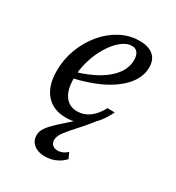

<svg xmlns="http://www.w3.org/2000/svg" viewBox="-154 -520 742 811"><g transform="rotate(30 217.0 -114.5)"><path d="M187.1 197.6Q153.2 197.6 132.7 181Q112.1 164.5 112.1 136.3Q112.1 116.9 125.4 98.4Q138.7 79.8 161.3 58.9Q183.9 37.9 212.9 12.5Q241.9 -12.9 274.2 -46.8L316.1 -59.7Q283.1 -14.5 253.2 17.7Q223.4 50 204.8 73.8Q186.3 97.6 186.3 116.9Q186.3 131.5 195.6 140.3Q204.8 149.2 221 149.2Q233.1 149.2 245.2 144Q257.3 138.7 266.9 129L279.8 157.3Q262.1 176.6 237.9 187.1Q213.7 197.6 187.1 197.6ZM182.3 11.3Q119.4 11.3 84.7 -28.6Q50 -68.5 50 -141.1Q50 -197.6 69.4 -248.8Q88.7 -300 122.2 -339.9Q155.6 -379.8 199.2 -402.8Q242.7 -425.8 290.3 -425.8Q334.7 -425.8 358.1 -406Q381.5 -386.3 381.5 -348.4Q381.5 -303.2 348.8 -263.3Q316.1 -223.4 256.5 -193.1Q196.8 -162.9 114.5 -145.2V-174.2Q176.6 -191.9 220.6 -217.7Q264.5 -243.5 287.5 -275.4Q310.5 -307.3 310.5 -343.5Q310.5 -366.9 300.8 -379Q291.1 -391.1 273.4 -391.1Q247.6 -391.1 221.8 -369.8Q196 -348.4 174.6 -312.9Q153.2 -277.4 140.7 -234.7Q128.2 -191.9 128.2 -149.2Q128.2 -94.4 149.6 -64.9Q171 -35.5 209.7 -35.5Q241.1 -35.5 267.7 -54.4Q294.4 -73.4 314.5 -111.3H350Q321.8 -51.6 279 -20.2Q236.3 11.3 182.3 11.3Z"/></g></svg>

Font: Playfair 9pt
Style: Italic
Weight: 400
Italic angle: -15.6°
Designer: Claus Eggers Sørensen
Foundry: Claus Eggers Sørensen
Version: Version 2.001;gftools[0.9.30]